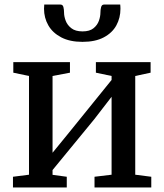

<svg xmlns="http://www.w3.org/2000/svg" viewBox="-20 -824 722 844"><path d="M37 0V-47L107.5 -56V-490L38.5 -504.5V-551H287.5V-504.5L211 -490V-152.5L282 -239.5L470.5 -472.5V-490L401.5 -504.5V-551H642V-504.5L574.5 -490V-56L645 -47V0H395.5V-47L470.5 -56V-398.5L394.5 -300L211 -76.5V-55.5L273.5 -47V0ZM245.5 -804Q256 -804 258.8 -792.8Q261.5 -781.5 261.5 -769.5Q261.5 -752 268.8 -732.8Q276 -713.5 293.8 -699.8Q311.5 -686 343 -686Q374 -686 391 -699.8Q408 -713.5 414.8 -732.8Q421.5 -752 421.5 -769.5Q421.5 -781.5 424.5 -792.8Q427.5 -804 437.5 -804H508.5Q509 -800 509.2 -794.8Q509.5 -789.5 509.5 -785.5Q509.5 -745.5 491.5 -712.5Q473.5 -679.5 436.2 -659.8Q399 -640 342.5 -640Q287 -640 249.2 -659.8Q211.5 -679.5 192.5 -712.5Q173.5 -745.5 173.5 -785.5Q173.5 -790 174 -794.5Q174.5 -799 174.5 -804Z"/></svg>

Font: Merriweather 28pt
Style: Regular
Weight: 400
Version: Version 2.100